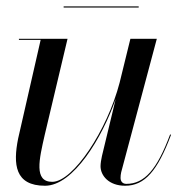

<svg xmlns="http://www.w3.org/2000/svg" viewBox="-20 -584 606 614"><path d="M183.5 -563.5V-560H423.5V-563.5ZM196 -460H40.5V-456.5H110L38 -141C21.5 -58.5 27.5 10 124 10C214.5 10 307 -144 350 -267.5L306 -85C303.5 -74.5 301.5 -60.5 301.5 -52.5C301.5 -22.5 328 10 380 10C443 10 484 -38 527 -153L524 -154C482 -41.5 442 4 384 4C371.5 4 365.5 -4.5 365.5 -15C365.5 -20 366 -27 367.5 -33L481.5 -460H397L362.5 -319.5C323 -168 214 -2.5 147 -2.5C88 -2.5 105 -73.5 123 -152.5Z"/></svg>

Font: Bodoni* 48pt
Style: Italic
Weight: 400
Italic angle: -13°
Version: Version 2.3